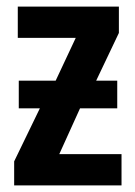

<svg xmlns="http://www.w3.org/2000/svg" viewBox="-20 -563 411 583"><path d="M341 -543V-463L272 -318H336V-234H223L160 -95H349V0H23V-73L101 -234H37V-318H149L210 -448H34V-543Z"/></svg>

Font: Avrile Sans Condensed SemiBold
Style: Regular
Weight: 600
Width: 3
Designer: Monotype Design Team
Foundry: Monotype Imaging Inc.
Version: Version 2.001;September 10, 2019;FontCreator 11.5.0.2425 64-